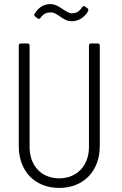

<svg xmlns="http://www.w3.org/2000/svg" viewBox="-20 -913 596 941"><path d="M332 -809C357 -809 389 -821 409 -854C412 -859 413 -862 413 -865C413 -868 412 -871 409 -872L397 -881C392 -885 386 -884 383 -878C367 -854 351 -848 333 -848C316 -848 302 -859 285 -870C268 -881 250 -893 226 -893C197 -893 170 -879 150 -846C146 -841 147 -836 152 -832L164 -823C169 -819 174 -819 178 -825C194 -847 208 -852 229 -852C247 -852 258 -843 276 -831C291 -820 309 -809 332 -809ZM270 8C389 8 469 -74 469 -197V-690C469 -696 465 -700 459 -700H426C420 -700 416 -696 416 -690V-193C416 -101 357 -39 270 -39C183 -39 125 -101 125 -193V-690C125 -696 121 -700 115 -700H82C76 -700 72 -696 72 -690V-197C72 -74 151 8 270 8Z"/></svg>

Font: Barlow Semi Condensed Light
Style: Regular
Weight: 300
Width: 4
Designer: Jeremy Tribby
Foundry: Tribby Type
Version: Version 1.422;hotconv 1.0.109;makeotfexe 2.5.65596